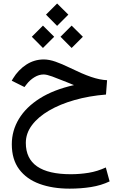

<svg xmlns="http://www.w3.org/2000/svg" viewBox="-20 -761 698 1111"><path d="M246.1 -676.3 310.5 -611.3 375.5 -676.3 310.5 -740.7ZM330.1 -548.3 394.5 -483.4 459.5 -548.3 394.5 -612.8ZM164.1 -548.3 228.5 -483.4 293.5 -548.3 228.5 -612.8ZM408.2 -268.6Q290.5 -242.2 210.4 -191.7Q130.4 -141.1 89.4 -73Q48.3 -4.9 48.3 73.7Q48.3 161.6 90.8 218.5Q133.3 275.4 208.7 303Q284.2 330.6 382.8 330.6Q448.2 330.6 506.8 321.3Q565.4 312 614.3 288.6L592.3 208Q543.9 230.5 493.2 238.8Q442.4 247.1 389.6 247.1Q259.8 247.1 194.6 201.9Q129.4 156.7 129.4 65.9Q129.4 10.7 164.8 -36.6Q200.2 -84 263.7 -121.1Q327.1 -158.2 411.4 -182.1Q495.6 -206.1 593.3 -213.9L599.6 -296.9Q578.6 -297.9 555.9 -302.5Q533.2 -307.1 507.3 -315.9Q481.4 -324.7 450.4 -338.1Q419.4 -351.6 381.3 -370.1Q338.4 -391.1 301.3 -404.1Q264.2 -417 233.4 -417Q178.2 -417 132.1 -387Q85.9 -356.9 55.2 -306.6L47.9 -293.9L121.6 -257.3L134.8 -274.4Q152.8 -297.9 179 -314Q205.1 -330.1 232.9 -330.1Q250 -330.1 282.2 -318.4Q314.5 -306.6 363.8 -286.6Q377.4 -281.2 384.8 -278.1Q392.1 -274.9 397.2 -272.9Q402.3 -271 408.2 -268.6Z"/></svg>

Font: Vazir Variable Regular
Style: Regular
Weight: 400
Designer: Saber Rastikerdar
Foundry: Saber Rastikerdar
Version: Version 30.1.0